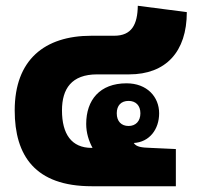

<svg xmlns="http://www.w3.org/2000/svg" viewBox="-20 -646 682 666"><path d="M298 0H590V-129L503 -133C472 -134 453 -136 444 -150C498 -153 532 -197 532 -253C532 -310 490 -357 419 -357C326 -357 279 -299 279 -216C279 -185 288 -157 301 -133H298C228 -133 195 -181 195 -263C195 -338 228 -388 317 -388H428C555 -388 628 -466 628 -604L458 -626C457 -561 437 -522 376 -522H297C134 -522 31 -438 31 -263C31 -106 102 0 298 0ZM426 -209C401 -209 385 -225 385 -253C385 -280 400 -296 426 -296C451 -296 467 -280 467 -253C467 -226 451 -209 426 -209Z"/></svg>

Font: Noto Sans Thai Looped Condensed Black
Style: Regular
Weight: 900
Width: 3
Designer: Sasikarn Vongin, Ben Mitchell
Foundry: The Fontpad Ltd
Version: Version 1.001